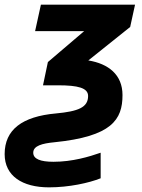

<svg xmlns="http://www.w3.org/2000/svg" viewBox="-60 -566 611 826"><path d="M151 240C237 240 323 221 373 201V91C324 108 252 130 170 130C114 130 83 118 83 91C83 61 122 51 174 46C421 21 467 -51 467 -157C467 -245 406 -292 320 -306L500 -450L521 -546H116L91 -432H302L146 -299L125 -199H190C275 -199 319 -188 319 -153C319 -104 277 -87 181 -78C35 -65 -40 -8 -40 97C-40 191 36 240 151 240Z"/></svg>

Font: Noto Sans
Style: Bold Italic
Weight: 700
Italic angle: -12°
Designer: Monotype Design Team
Foundry: Monotype Imaging Inc.
Version: Version 2.013